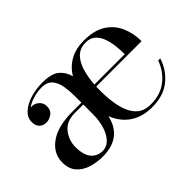

<svg xmlns="http://www.w3.org/2000/svg" viewBox="-80 -712 964 964"><g transform="rotate(-45 401.5 -230.0)"><path d="M81 -366Q81 -397 106.5 -420Q132 -443 172.5 -455.5Q213 -468 258.5 -468Q324 -468 352.5 -443.2Q381 -418.5 390 -381.5Q415 -424 456.8 -447Q498.5 -470 556 -470Q629 -470 673.8 -440.8Q718.5 -411.5 738.5 -364.2Q758.5 -317 758.5 -262.5H436Q435.5 -247 435.5 -230Q435.5 -173 446.2 -121.5Q457 -70 485.5 -37.5Q514 -5 567 -5Q637.5 -5 683.5 -42.2Q729.5 -79.5 748.5 -135H763.5Q744 -72.5 693.5 -31.2Q643 10 561 10Q493 10 445.2 -22.2Q397.5 -54.5 374.5 -114Q346.5 10 211 10Q171.5 10 133.5 -1.2Q95.5 -12.5 70.8 -39.5Q46 -66.5 46 -113.5Q46 -176.5 102 -217.2Q158 -258 264.5 -258H326.5V-304.5Q326.5 -338 321.2 -372.5Q316 -407 297.2 -430.2Q278.5 -453.5 238.5 -453.5Q211 -453.5 180.8 -445Q150.5 -436.5 128.5 -420.5Q133 -421 137.5 -421Q158 -421 174.8 -406.2Q191.5 -391.5 191.5 -368Q191.5 -338 171.5 -324.5Q151.5 -311 132.5 -311Q109.5 -311 95.2 -325Q81 -339 81 -366ZM652.5 -276Q652.5 -302.5 649.2 -333.5Q646 -364.5 636.2 -392.5Q626.5 -420.5 607.2 -438.5Q588 -456.5 556 -456.5Q514 -456.5 489.2 -431.5Q464.5 -406.5 452.2 -365.2Q440 -324 437 -276ZM230.5 -10.5Q273 -10.5 299.8 -57.8Q326.5 -105 326.5 -180.5V-244.5H264.5Q207.5 -244.5 177.5 -207Q147.5 -169.5 147.5 -121.5Q147.5 -63.5 171 -37Q194.5 -10.5 230.5 -10.5Z"/></g></svg>

Font: Bodoni* 16
Style: Regular
Weight: 400
Version: Version 2.2